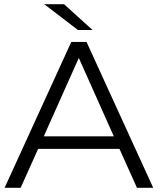

<svg xmlns="http://www.w3.org/2000/svg" viewBox="-20 -901 757 921"><path d="M2 0 322 -700H395L715 0H637L553 -187H163L79 0ZM190 -247H526L358 -623ZM192 -881H287L424 -757H354Z"/></svg>

Font: Belfius21
Style: Regular
Weight: 400
Designer: Montserrat's base design by Julieta Ulanovsky, modified by Coast SPRL for Belfius Bank NV.
Foundry: Montserrat's base design by Julieta Ulanovsky, modified by Coast SPRL for Belfius Bank NV.
Version: Version 2.000;FEAKit 1.0